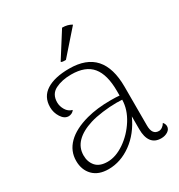

<svg xmlns="http://www.w3.org/2000/svg" viewBox="-171 -820 880 945"><g transform="rotate(-30 269.0 -347.0)"><path d="M526 -28Q526 -11 510 -0.5Q494 10 472 10Q436 10 418 -14Q400 -38 400 -83V-156Q364 -77 302.5 -32.5Q241 12 172 12Q115 12 84 -20Q53 -52 53 -103Q53 -159 93.5 -199.5Q134 -240 212 -261Q272 -277 348 -277Q383 -277 399 -275V-301Q399 -394 362 -439Q325 -484 244 -484Q191 -484 153.5 -465Q116 -446 116 -399Q116 -377 128.5 -356Q141 -335 164 -329Q158 -320 149 -316Q140 -312 132 -312Q108 -312 91 -338.5Q74 -365 74 -396Q74 -455 120.5 -484.5Q167 -514 250 -514Q347 -514 394.5 -460.5Q442 -407 442 -300V-80Q442 -27 480 -27Q490 -27 500 -34Q510 -41 516 -52Q526 -41 526 -28ZM400 -251Q390 -252 368 -252Q330 -252 288 -246.5Q246 -241 217 -232Q159 -214 128.5 -183Q98 -152 98 -108Q98 -71 119.5 -46.5Q141 -22 186 -22Q233 -22 282.5 -56Q332 -90 365.5 -143Q399 -196 400 -251ZM258 -559H252Q233 -559 231 -564L321 -706Q353 -706 375 -692Z"/></g></svg>

Font: Arima Madurai ExtraLight
Style: Regular
Weight: 275
Designer: Joana Correia and Natanael Gama
Foundry: NDISCOVER
Version: Version 1.020